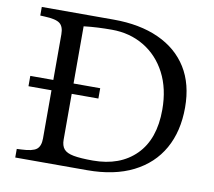

<svg xmlns="http://www.w3.org/2000/svg" viewBox="-78 -790 981 879"><g transform="rotate(10 413.0 -350.0)"><path d="M47 0V-40L68 -41Q120 -43 138.5 -57.5Q157 -72 157 -108V-332H50V-380H157V-592Q157 -628 138.5 -642.5Q120 -657 68 -659L47 -660V-700H381Q503 -700 591 -660Q679 -620 726 -544.5Q773 -469 773 -360Q773 -249 727.5 -168.5Q682 -88 594.5 -44Q507 0 381 0ZM399 -48Q525 -48 598.5 -121.5Q672 -195 672 -332Q672 -430 634.5 -502Q597 -574 531 -613.5Q465 -653 381 -653Q348 -653 317 -651.5Q286 -650 251 -646V-380H375V-332H251V-119Q251 -91 264 -75.5Q277 -60 309.5 -54Q342 -48 399 -48Z"/></g></svg>

Font: Hedvig Letters Serif 12pt
Style: Regular
Weight: 400
Designer: Alexander Örn & Tor Weibull
Foundry: Kanon Foundry
Version: Version 1.000; ttfautohint (v1.8.4.7-5d5b)